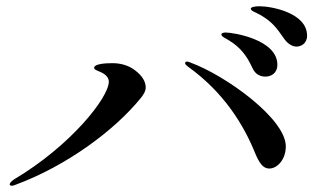

<svg xmlns="http://www.w3.org/2000/svg" viewBox="-20 -731 1040 614"><path d="M928 -582C942 -582 962 -591 962 -617C962 -690 848 -711 810 -711C797 -711 782 -709 782 -703C782 -696 797 -692 813 -683C849 -662 864 -643 888 -608C899 -592 914 -582 928 -582ZM829 -486C846 -486 867 -496 867 -524C867 -605 725 -627 702 -627C694 -627 688 -625 688 -621C688 -614 699 -610 712 -602C750 -579 770 -551 787 -514C796 -494 811 -486 829 -486ZM841 -192C866 -192 894 -220 894 -263C894 -351 703 -489 589 -531C585 -533 581 -534 578 -534C574 -534 572 -532 572 -529C572 -525 576 -522 581 -518C697 -435 760 -330 796 -241C809 -210 821 -192 841 -192ZM18 -137C22 -137 27 -139 32 -141C193 -201 345 -313 429 -416C438 -427 446 -439 446 -451C446 -469 436 -488 412 -506C389 -524 362 -529 339 -529C318 -529 281 -527 281 -514C281 -508 292 -505 305 -499C319 -492 328 -482 328 -470C328 -419 206 -265 26 -158C14 -150 11 -145 11 -141C11 -139 14 -137 18 -137Z"/></svg>

Font: Shippori Mincho OTF Medium
Style: Regular
Weight: 500
Designer: FONTDASU
Foundry: FONTDASU / Google Inc. / but / Adobe
Version: Version 3.300;hotconv 1.0.109;makeotfexe 2.5.65596